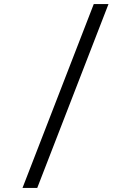

<svg xmlns="http://www.w3.org/2000/svg" viewBox="-20 -780 640 938"><path d="M162 138 510 -760H438L90 138Z"/></svg>

Font: IBM Plex Mono
Style: Regular
Weight: 400
Monospace: yes
Designer: Mike Abbink, Paul van der Laan, Pieter van Rosmalen
Foundry: Bold Monday
Version: Version 2.004